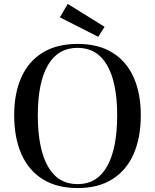

<svg xmlns="http://www.w3.org/2000/svg" viewBox="-20 -939 787 975"><path d="M374 16Q269 16 197 -29Q125 -74 88.5 -157Q52 -240 52 -354Q52 -465 88.5 -546.5Q125 -628 197 -672Q269 -716 374 -716Q479 -716 550.5 -672Q622 -628 658.5 -546.5Q695 -465 695 -354Q695 -240 658.5 -157Q622 -74 550.5 -29Q479 16 374 16ZM374 -4Q473 -4 524 -94.5Q575 -185 575 -354Q575 -519 524 -607.5Q473 -696 374 -696Q274 -696 223 -607.5Q172 -519 172 -354Q172 -185 223 -94.5Q274 -4 374 -4ZM324 -919 511 -803 479 -752 284 -851Z"/></svg>

Font: Bentinck
Style: Regular
Weight: 400
Designer: Jörg Drees
Foundry: Jörg Drees
Version: Version 1.000; ttfautohint (v1.8.4.7-5d5b)